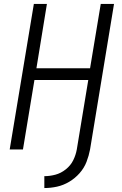

<svg xmlns="http://www.w3.org/2000/svg" viewBox="-20 -755 616 970"><path d="M204 195Q236 195 268 188Q300 181 329.5 163.5Q359 146 382 120Q405 94 417 63Q429 32 435 0L556 -735H489L435 -410H164L217 -735H151L29 0H96L154 -351H426L368 0Q363 28 350 54.5Q337 81 312.5 100.5Q288 120 260 127.5Q232 135 204 135Z"/></svg>

Font: Iosevka Sparkle Light
Style: Italic
Weight: 300
Italic angle: -9°
Designer: Belleve Invis
Foundry: Belleve Invis
Version: Version 4.5.0; ttfautohint (v1.8.3)